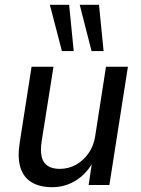

<svg xmlns="http://www.w3.org/2000/svg" viewBox="-20 -768 587 797"><path d="M196 9Q145 9 111 -11.5Q77 -32 64.5 -73.5Q52 -115 62 -177L111 -491H202L153 -182Q147 -143 153 -117.5Q159 -92 178 -79.5Q197 -67 228 -67Q265 -67 296 -84.5Q327 -102 348 -132.5Q369 -163 375 -202L420 -491H511L434 0H348L363 -101H369Q342 -49 297 -20Q252 9 196 9ZM360 -556 311 -748H391L410 -556ZM237 -556 187 -748H267L286 -556Z"/></svg>

Font: Nunito Sans 10pt SemiCondensed Medium
Style: Italic
Weight: 500
Width: 4
Italic angle: -9°
Designer: Vernon Adams
Foundry: Vernon Adams
Version: Version 3.101;gftools[0.9.27]